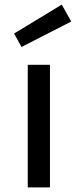

<svg xmlns="http://www.w3.org/2000/svg" viewBox="-20 -810 336 830"><path d="M100 0V-530H196V0ZM73 -607 41 -665 247 -790 288 -717Z"/></svg>

Font: Orienta
Style: Regular
Weight: 400
Designer: Eduardo Rodriguez Tunni
Foundry: Eduardo Rodriguez Tunni
Version: Version 1.002; ttfautohint (v1.8.4.7-5d5b);gftools[0.9.23]